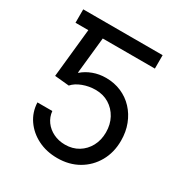

<svg xmlns="http://www.w3.org/2000/svg" viewBox="-171 -858 951 998"><g transform="rotate(30 305.0 -359.5)"><path d="M183.6 -727.5V-647H42.5V-727.5ZM311.5 9.8Q246.1 9.8 194.3 -16.4Q142.6 -42.5 111.6 -87.4Q80.6 -132.3 78.1 -189.5H167.5Q170.9 -155.3 190.4 -128.4Q210 -101.6 241.5 -86.2Q272.9 -70.8 311.5 -70.8Q356.4 -70.8 390.9 -91.8Q425.3 -112.8 445.1 -149.4Q464.8 -186 464.8 -232.4Q464.8 -279.8 444.6 -317.1Q424.3 -354.5 389.2 -376Q354 -397.5 308.6 -397.5Q269 -397.5 232.4 -383.8Q195.8 -370.1 175.3 -346.7L88.9 -355L127.9 -727.5H519V-647H206.1L183.1 -429.2H186Q211.4 -451.7 247.3 -465.1Q283.2 -478.5 324.2 -478.5Q374 -478.5 416 -460.4Q458 -442.4 489 -409.2Q520 -376 537.1 -331.5Q554.2 -287.1 554.2 -233.9Q554.2 -163.6 522.9 -108.4Q491.7 -53.2 437 -21.7Q382.3 9.8 311.5 9.8Z"/></g></svg>

Font: Inter 18pt
Style: Regular
Weight: 400
Designer: Rasmus Andersson
Foundry: rsms
Version: Version 4.001;git-66647c0bb